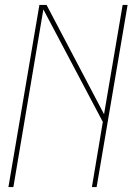

<svg xmlns="http://www.w3.org/2000/svg" viewBox="-20 -755 540 775"><path d="M14 0 139 -735H168L400 -294L475 -735H495L370 0H351L395 -263L155 -717L34 0Z"/></svg>

Font: iosevka_custom_sans_ss08 Thin
Style: Italic
Weight: 100
Italic angle: -10°
Designer: Belleve Invis
Foundry: Belleve Invis
Version: Version 10.3.0; ttfautohint (v1.8.3)